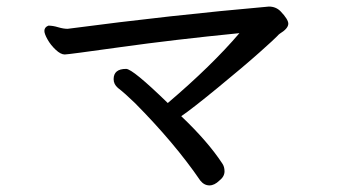

<svg xmlns="http://www.w3.org/2000/svg" viewBox="-20 -602 1040 585"><path d="M618.2 -37.1Q602.1 -37.1 590.3 -51.8Q512.2 -166 391.1 -288.1Q360.4 -317.9 339.4 -334Q326.2 -345.2 326.2 -360.8Q326.2 -392.1 364.3 -392.1Q384.3 -392.1 491.2 -288.1Q625 -401.9 709.5 -501Q508.3 -481 347.7 -458.5Q187 -436 177.2 -436Q165 -436 149.7 -450.4Q134.3 -464.8 124.8 -481.9Q115.2 -499 115.2 -507.8Q115.2 -519 127.4 -523.9Q141.1 -523.9 157.2 -519Q173.3 -514.2 186 -514.2Q504.4 -556.2 799.3 -582Q820.3 -582 834.5 -567.9Q858.4 -543 858.4 -529.8Q858.4 -515.1 832 -499Q829.1 -497.1 823.7 -491Q818.4 -484.9 770.8 -442.4Q723.1 -399.9 643.3 -334.5Q563.5 -269 532.2 -248Q613.3 -170.9 657.2 -104Q664.1 -94.2 664.1 -80.1Q664.1 -64 648.4 -51.8Q633.3 -37.1 618.2 -37.1Z"/></svg>

Font: LXGW WenKai GB Screen
Style: Regular
Weight: 400
Designer: LXGW / Fontworks Inc.
Foundry: LXGW / Fontworks Inc.
Version: Version 1.321;February 19, 2024;FontCreator 14.0.0.2901 64-b